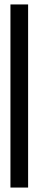

<svg xmlns="http://www.w3.org/2000/svg" viewBox="-20 -731 182 864"><path d="M27 113H106.5V-711H27Z"/></svg>

Font: Anybody SemiCondensed
Style: Regular
Weight: 400
Width: 4
Version: Version 1.113;gftools[0.9.25]